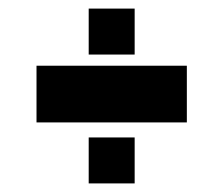

<svg xmlns="http://www.w3.org/2000/svg" viewBox="-20 -617 520 447"><path d="M65 -464V-332H415V-464ZM186.5 -490H293.5V-597H186.5ZM186.5 -190H293.5V-297H186.5Z"/></svg>

Font: Chromatic Etruscan
Style: Regular
Weight: 400
Version: Version 000.910